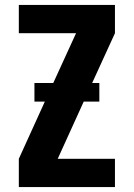

<svg xmlns="http://www.w3.org/2000/svg" viewBox="-20 -755 540 775"><path d="M56 0V-114L161 -345H119V-420H195L287 -621H56V-735H444V-621L352 -420H381V-345H318L213 -114H444V0Z"/></svg>

Font: Iosevka SS04 Heavy
Style: Regular
Weight: 900
Monospace: yes
Designer: Belleve Invis
Foundry: Belleve Invis
Version: Version 19.0.0; ttfautohint (v1.8.4)